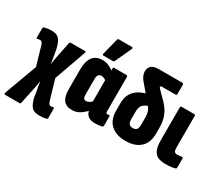

<svg xmlns="http://www.w3.org/2000/svg" viewBox="-149 -1113 1949 1684"><g transform="rotate(30 826.0 -271.0)"><path d="M364 193Q309 193 285.5 165.5Q262 138 247 76L238 17Q233 -4 230 -24.5Q227 -45 224 -68H222Q218 -45 214.5 -24.5Q211 -4 206 19L173 175Q171 185 160 185H16Q10 185 7 180Q4 175 7 168L128 -161L72 -353Q66 -370 59.5 -377.5Q53 -385 41 -385Q34 -385 28 -384Q22 -383 15 -381Q5 -378 5 -391V-483Q5 -494 15 -497Q30 -501 48.5 -504Q67 -507 88 -507Q127 -507 149 -493Q171 -479 183 -453Q195 -427 204 -389L216 -323Q219 -306 221.5 -288.5Q224 -271 227 -251H229Q231 -271 234 -290Q237 -309 241 -327L273 -487Q275 -498 287 -498H428Q442 -498 437 -483L323 -162L381 36Q388 56 395 64Q402 72 412 72Q418 72 423.5 70.5Q429 69 435 68Q445 67 445 79V172Q445 182 435 185Q421 189 402.5 191Q384 193 364 193Z M588 8Q529 8 501.5 -27.5Q474 -63 474 -138V-337Q474 -393 488.5 -430.5Q503 -468 532 -487.5Q561 -507 604 -507Q639 -507 671 -492.5Q703 -478 728 -454L723 -356Q708 -368 693.5 -375Q679 -382 666 -382Q652 -382 643 -376.5Q634 -371 629.5 -359Q625 -347 625 -327V-169Q625 -144 632.5 -133Q640 -122 657 -122Q672 -122 688.5 -132Q705 -142 723 -161L741 -84Q713 -46 674 -19Q635 8 588 8ZM820 8Q770 8 744 -18Q718 -44 718 -94V-111L711 -128V-413L715 -445V-485Q715 -498 728 -498H848Q862 -498 862 -485V-142Q862 -126 865.5 -120.5Q869 -115 878 -115Q884 -115 887 -115.5Q890 -116 894 -117Q902 -119 902 -109V-15Q902 -3 889 1Q872 4 854.5 6Q837 8 820 8ZM591 -544Q577 -544 581 -558L623 -723Q624 -730 628.5 -732.5Q633 -735 639 -735H767Q784 -735 776 -717L701 -554Q697 -544 684 -544Z M1130 8Q1036 8 982 -40.5Q928 -89 928 -182V-259Q928 -307 944.5 -341.5Q961 -376 988.5 -398Q1016 -420 1050 -433Q1084 -446 1118 -453L1184 -370Q1141 -357 1118.5 -342.5Q1096 -328 1088 -307.5Q1080 -287 1080 -255V-188Q1080 -152 1092 -137Q1104 -122 1130 -122Q1157 -122 1168.5 -137Q1180 -152 1180 -188V-254Q1180 -289 1173.5 -310.5Q1167 -332 1154.5 -349.5Q1142 -367 1124 -387L1009 -522Q992 -542 982.5 -563.5Q973 -585 973 -607Q973 -639 994.5 -661.5Q1016 -684 1066 -684H1308Q1321 -684 1321 -670V-577Q1321 -564 1308 -564H1171Q1157 -564 1157 -554Q1157 -550 1161 -545Q1165 -540 1170 -535L1245 -459Q1281 -421 1299.5 -385.5Q1318 -350 1325 -315.5Q1332 -281 1332 -242V-182Q1332 -89 1278.5 -40.5Q1225 8 1130 8Z M1535 8Q1489 8 1458.5 -6Q1428 -20 1412.5 -55.5Q1397 -91 1397 -155V-485Q1397 -498 1410 -498H1535Q1548 -498 1548 -485V-162Q1548 -135 1556.5 -125Q1565 -115 1586 -115Q1599 -115 1610.5 -116.5Q1622 -118 1632 -120Q1642 -121 1642 -108V-18Q1642 -5 1631 -3Q1615 2 1591.5 5Q1568 8 1535 8Z"/></g></svg>

Font: Sofia Sans Condensed Black
Style: Regular
Weight: 900
Designer: Botio Nikoltchev, Ani Petrova
Foundry: lettersoup
Version: Version 4.101